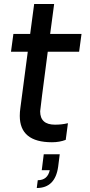

<svg xmlns="http://www.w3.org/2000/svg" viewBox="-20 -700 451 961"><path d="M35 0ZM164 241 169 202Q218 202 229 152H189L199 72H279L271 135Q256 241 164 241ZM240 12Q79 12 79 -120Q79 -139 82 -160L119 -441H35L47 -530H131L151 -680H251L231 -530H388L376 -441H219Q181 -152 181 -143Q181 -76 255 -76Q290 -76 318 -83H320L309 0Q278 12 240 12Z"/></svg>

Font: Tanohe Sans Medium
Style: Italic
Weight: 500
Designer: Village Type and Design LLC & Cristiano Sobral
Foundry: Cooper Hewitt Smithsonian Design Museum
Version: Version 1.00;September 29, 2021;FontCreator 13.0.0.2655 64-b